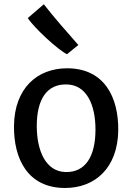

<svg xmlns="http://www.w3.org/2000/svg" viewBox="-20 -891 632 918"><path d="M291 7.8C434.6 7.8 542.5 -87.9 545.4 -266.6C547.4 -425.3 479.5 -564.5 300.8 -564.5C157.7 -564.5 49.3 -468.8 46.9 -290C44.9 -131.3 112.8 7.8 291 7.8ZM293.9 -68.4C199.2 -70.3 155.8 -169.4 155.8 -288.6C155.8 -417 204.6 -489.3 298.3 -487.3C394 -485.8 436.5 -390.6 436.5 -271.5C436.5 -142.6 388.2 -66.4 293.9 -68.4ZM300.3 -631.8 354.5 -675.8C299.8 -738.3 235.8 -810.5 189.5 -870.6L112.8 -804.7C145 -755.4 260.7 -649.9 300.3 -631.8Z"/></svg>

Font: Merriweather Sans
Style: Regular
Weight: 400
Designer: Eben Sorkin ( eben@eyebytes.com )
Foundry: Eben Sorkin
Version: Version 1.003